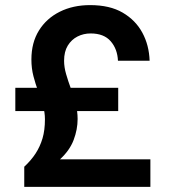

<svg xmlns="http://www.w3.org/2000/svg" viewBox="-20 -732 666 752"><path d="M75 0V-79Q102 -104 119.5 -131Q137 -158 146.5 -190Q156 -222 156 -265Q156 -292 148 -319Q140 -346 129.5 -374.5Q119 -403 111 -433.5Q103 -464 103 -499Q103 -565 132.5 -612.5Q162 -660 214 -686Q266 -712 333 -712Q410 -712 460.5 -682.5Q511 -653 537.5 -604Q564 -555 566 -494H442Q440 -540 413.5 -570.5Q387 -601 335 -601Q307 -601 283.5 -589Q260 -577 245.5 -553.5Q231 -530 231 -494Q231 -469 239 -441.5Q247 -414 257.5 -385.5Q268 -357 276 -326.5Q284 -296 284 -266Q284 -225 268.5 -184Q253 -143 215 -108H569V0ZM40 -297V-388H443V-297Z"/></svg>

Font: DM Sans 18pt
Style: Bold
Weight: 700
Designer: Colophon Foundry, Jonny Pinhorn
Foundry: Colophon Foundry
Version: Version 4.004;gftools[0.9.30]